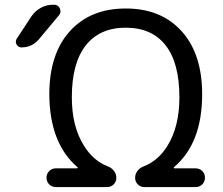

<svg xmlns="http://www.w3.org/2000/svg" viewBox="-20 -800 929 800"><path d="M111.3 -732.4Q127 -754.9 150.4 -767.6Q173.8 -780.3 201.2 -780.3H205.1Q222.7 -780.3 229.5 -764.6Q236.3 -749 225.6 -736.3L141.6 -635.7Q113.3 -602.5 69.3 -602.5Q55.7 -602.5 48.8 -615.2Q45.9 -621.1 45.9 -626Q45.9 -632.8 49.8 -638.7ZM794.9 -98.6Q811.5 -98.6 822.8 -87.4Q834 -76.2 834 -59.6Q834 -43 822.8 -31.7Q811.5 -20.5 794.9 -20.5H582Q565.4 -20.5 554.2 -31.7Q543 -43 543 -59.1Q543 -75.2 553.2 -88.4Q563.5 -101.6 580.1 -107.4Q639.6 -130.9 677.7 -192.4Q727.5 -272.5 727.5 -394.5Q727.5 -538.1 669.9 -611.3Q612.3 -684.6 503.9 -684.6Q395.5 -684.6 337.4 -610.8Q279.3 -537.1 279.3 -394.5Q279.3 -272.5 330.1 -192.4Q368.2 -130.9 427.7 -107.4Q444.3 -101.6 454.6 -88.4Q464.8 -75.2 464.8 -59.1Q464.8 -43 453.6 -31.7Q442.4 -20.5 425.8 -20.5H212.9Q196.3 -20.5 185.1 -31.7Q173.8 -43 173.8 -59.6Q173.8 -76.2 185.1 -87.4Q196.3 -98.6 212.9 -98.6H300.8Q302.7 -98.6 303.7 -100.6Q304.7 -102.5 302.7 -103.5Q186.5 -203.1 185.5 -407.2Q185.5 -575.2 271 -669.9Q356.4 -764.6 503.9 -764.6Q651.4 -764.6 736.8 -669.9Q822.3 -575.2 822.3 -407.2Q822.3 -203.1 705.1 -103.5Q703.1 -102.5 704.1 -100.6Q705.1 -98.6 707 -98.6Z"/></svg>

Font: Gen Jyuu Gothic Regular
Style: Regular
Weight: 400
Designer: [Source Han Sans]
Ryoko NISHIZUKA  (kana & ideographs); Paul D. Hunt (Latin, Greek & Cyrillic); Wenlong ZHANG  (bopomofo
Version: Version 1.002.20150607